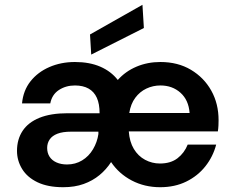

<svg xmlns="http://www.w3.org/2000/svg" viewBox="-20 -770 976 802"><path d="M244 12Q180 12 137 -8.5Q94 -29 72.5 -64Q51 -99 51 -140Q51 -188 74.5 -223.5Q98 -259 145 -278Q192 -297 262 -297H396Q396 -336 384.5 -361.5Q373 -387 350 -400Q327 -413 293 -413Q255 -413 226 -394Q197 -375 190 -338H72Q77 -392 107.5 -430.5Q138 -469 186.5 -490Q235 -511 293 -511Q354 -511 399 -491.5Q444 -472 472 -436Q504 -472 550 -491.5Q596 -511 650 -511Q723 -511 777.5 -478.5Q832 -446 862.5 -391.5Q893 -337 893 -268Q893 -258 892.5 -246Q892 -234 890 -221H518Q521 -178 539 -148Q557 -118 586 -102.5Q615 -87 648 -87Q693 -87 721.5 -109Q750 -131 764 -166H883Q870 -116 838 -75.5Q806 -35 758 -11.5Q710 12 649 12Q584 12 530.5 -16Q477 -44 444 -93Q424 -62 395.5 -38.5Q367 -15 329.5 -1.5Q292 12 244 12ZM260 -83Q295 -83 323 -100Q351 -117 368.5 -146.5Q386 -176 391 -210V-220H277Q242 -220 220 -211.5Q198 -203 187.5 -187.5Q177 -172 177 -152Q177 -131 187 -115.5Q197 -100 216 -91.5Q235 -83 260 -83ZM520 -298H772Q768 -352 734 -382.5Q700 -413 650 -413Q619 -413 591.5 -400Q564 -387 545 -361.5Q526 -336 520 -298ZM361 -542 356 -626 575 -750 581 -653Z"/></svg>

Font: DM Sans 20pt SemiBold
Style: Regular
Weight: 600
Version: Version 4.004;gftools[0.9.30]